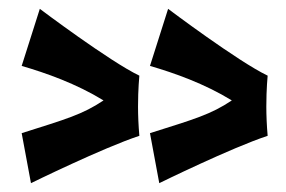

<svg xmlns="http://www.w3.org/2000/svg" viewBox="-20 -470 647 434"><path d="M340 -56C340 -56 503 -136 585 -163C583 -186 582 -209 582 -229C582 -269 585 -299 585 -299C518 -331 360 -450 360 -450L319 -321C374 -305 442 -281 504 -243C456 -211 420 -201 319 -169ZM50 -56C50 -56 213 -136 295 -163C293 -186 292 -209 292 -229C292 -269 295 -299 295 -299C228 -331 70 -450 70 -450L29 -321C84 -305 152 -281 214 -243C166 -211 130 -201 29 -169Z"/></svg>

Font: Rum Raisin
Style: Regular
Weight: 400
Designer: Astigmatic (AOETI)
Foundry: Astigmatic (AOETI)
Version: Version 1.000